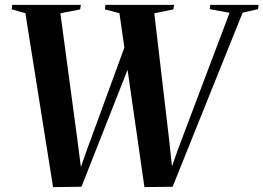

<svg xmlns="http://www.w3.org/2000/svg" viewBox="-20 -763 1080 787"><path d="M197.5 4 84 -709 28 -724.5 30 -743H311.5L308.5 -724.5L227.5 -708.5L296.5 -195.5L316 -43.5L294.5 -30.5L338 -153.5L529.5 -676.5H581.5L314 2.5ZM572 4 469.5 -709 410 -724.5 412 -743H693.5L690.5 -724.5L612.5 -708.5L673.5 -188L689 -43.5L667 -30.5L710.5 -153.5L921 -710.5L839.5 -725.5L842 -743H1040L1037.5 -725.5L974.5 -711L687.5 2.5Z"/></svg>

Font: Merriweather 144pt SemiBold
Style: Italic
Weight: 600
Italic angle: -7.8°
Version: Version 2.101